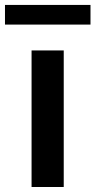

<svg xmlns="http://www.w3.org/2000/svg" viewBox="-60 -747 382 767"><path d="M194.6 0H66.1V-545.5H194.6ZM301.5 -648.8H-40.1V-727.3H301.5Z"/></svg>

Font: Linik Sans SemiBold
Style: Regular
Weight: 600
Designer: Rasmus Andersson (font), Cristiano Sobral (main changes)
Foundry: rsms
Version: Version 3.018;June 1, 2022;FontCreator 14.0.0.2814 64-bit; t